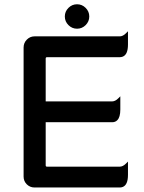

<svg xmlns="http://www.w3.org/2000/svg" viewBox="-20 -855 663 882"><path d="M88.4 -43.9V-636.7Q88.4 -658.2 103.3 -673.1Q118.2 -688 138.7 -688H530.3Q544.4 -688 558.6 -702.1L567.9 -711.4V-650.4Q567.9 -604 543.5 -594.7Q537.1 -592.3 530.3 -592.3H196.3Q192.9 -592.3 191.4 -590.8Q189.9 -589.4 189.9 -585.9V-389.2H495.1Q509.3 -389.2 523.4 -403.3L532.7 -412.6V-351.6Q532.7 -316.4 518.6 -302.7Q509.8 -293.5 495.1 -293.5H189.9V-95.7Q189.9 -92.3 191.4 -90.8Q192.9 -89.4 196.3 -89.4H530.3Q544.4 -89.4 558.6 -103.5L567.9 -112.8V-51.8Q567.9 -5.4 543.5 3.9Q537.1 6.3 530.3 6.3H138.7Q117.7 6.3 103 -8.3Q88.4 -22.9 88.4 -43.9ZM294.4 -739.7Q277.8 -756.3 277.8 -779.3Q277.8 -802.2 294.4 -818.8Q311 -835.4 334 -835.4Q356.9 -835.4 373.5 -818.8Q390.1 -802.2 390.1 -779.3Q390.1 -756.3 373.5 -739.7Q356.9 -723.1 334 -723.1Q311 -723.1 294.4 -739.7Z"/></svg>

Font: YuPearl-Medium
Style: Medium
Weight: 500
Designer: Max Yao
Foundry: Max-Everyday
Version: Version 1.011; ttfautohint (v1.8.3)